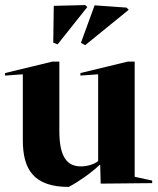

<svg xmlns="http://www.w3.org/2000/svg" viewBox="-35 -723 621 757"><path d="M362 1 565 -1V-11L496 -26V-480H468L282 -435V-425L352 -430V-88C338 -76 311 -67 284 -67C231 -67 199 -102 199 -206V-480H171L-15 -435V-425L55 -430V-170C55 -56 97 14 236 14C274 -6 323 -40 358 -73H360ZM192 -548 309 -695V-696L301 -703L177 -700L175 -555ZM301 -545 472 -684V-685L464 -693L338 -702L284 -554Z"/></svg>

Font: Mazius Display
Style: Bold
Weight: 700
Designer: Alberto Casagrande & Collletttivo
Foundry: Collletttivo
Version: Version 2.000;Glyphs 3.2 (3221)